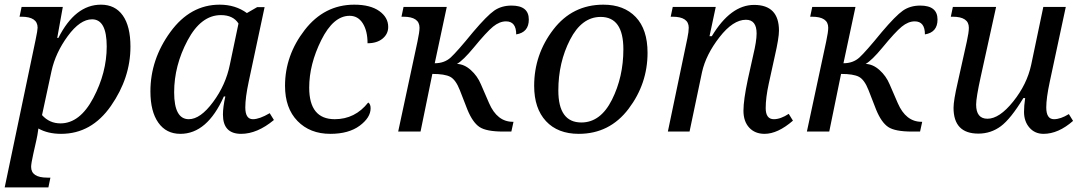

<svg xmlns="http://www.w3.org/2000/svg" viewBox="-27 -566 4652 826"><path d="M189.9 198.2 181.2 240.2H-6.8L126 -394Q134.8 -436 134.8 -446.8Q134.8 -494.1 64.9 -494.1H57.1L65.9 -536.1H243.2L219.2 -402.8H224.1Q296.4 -545.9 407.2 -545.9Q468.3 -545.9 501.2 -499.5Q534.2 -453.1 534.2 -365.2Q534.2 -231 450.4 -110.6Q366.7 9.8 235.8 9.8Q178.7 9.8 138.2 -13.2Q133.8 19 129.9 35.2L116.2 96.2Q106.9 137.7 106.9 151.9Q106.9 198.2 176.8 198.2ZM153.8 -70.8Q186 -35.2 232.9 -35.2Q316.4 -35.2 374.3 -144.3Q432.1 -253.4 432.1 -366.2Q432.1 -482.9 369.1 -482.9Q317.4 -482.9 264.6 -410.9Q211.9 -338.9 194.8 -261.2Z M942.4 -150.9H936Q864.3 9.8 749 9.8Q688 9.8 654.1 -38.3Q620.1 -86.4 620.1 -172.9Q620.1 -310.5 705.8 -428.2Q791.5 -545.9 918 -545.9Q985.8 -545.9 1035.2 -509.8L1079.1 -535.2H1111.3L1043 -214.8Q1028.3 -146 1028.3 -104Q1028.3 -53.2 1061 -53.2Q1089.4 -53.2 1133.3 -79.1L1151.4 -49.8Q1079.6 9.8 1010.3 9.8Q932.1 9.8 932.1 -73.2Q932.1 -105 942.4 -150.9ZM999 -464.8Q976.1 -501 923.3 -501Q837.9 -501 780 -392.3Q722.2 -283.7 722.2 -168.9Q722.2 -53.2 785.2 -53.2Q835 -53.2 889.6 -127Q944.3 -200.7 961.9 -288.1Z M1557.1 -125Q1567.4 -118.7 1567.4 -100.1Q1567.4 -60.1 1520.3 -25.1Q1473.1 9.8 1394 9.8Q1306.6 9.8 1252.9 -45.4Q1199.2 -100.6 1199.2 -196.8Q1199.2 -327.6 1283.7 -436.8Q1368.2 -545.9 1497.1 -545.9Q1565.9 -545.9 1604.5 -518.6Q1643.1 -491.2 1643.1 -450.2Q1643.1 -419.9 1618.9 -399.9Q1594.7 -379.9 1554.2 -379.9Q1554.2 -433.1 1533.7 -465.6Q1513.2 -498 1477.1 -498Q1407.2 -498 1355.2 -393.6Q1303.2 -289.1 1303.2 -189Q1303.2 -53.2 1413.1 -53.2Q1500.5 -53.2 1557.1 -125Z M1686 0 1769 -387.2Q1777.8 -428.2 1777.8 -446.8Q1777.8 -494.1 1708 -494.1H1700.2L1709 -536.1H1895L1843.3 -293.9Q1884.8 -293.9 1911.9 -318.6Q1939 -343.3 2008.3 -428.2Q2067.9 -498.5 2099.1 -520.3Q2130.4 -542 2173.8 -542Q2248 -542 2248 -481.9Q2248 -426.8 2193.8 -418Q2193.8 -474.1 2149.9 -474.1Q2122.1 -474.1 2094.2 -451.4Q2066.4 -428.7 2010.3 -360.4Q1965.8 -306.6 1939 -291Q1970.2 -290 1998.5 -264.6Q2026.9 -239.3 2042 -203.1L2077.1 -122.1Q2111.8 -42 2179.2 -42H2182.1L2172.9 0H2138.2Q2064.9 0 2035.6 -19.8Q2006.3 -39.6 1983.9 -94.2L1951.2 -178.2Q1933.6 -223.1 1909.9 -235.6Q1886.2 -248 1833 -248L1782.2 0Z M2568.8 -545.9Q2657.2 -545.9 2708 -492.7Q2758.8 -439.5 2758.8 -338.9Q2758.8 -205.6 2677.2 -97.9Q2595.7 9.8 2462.9 9.8Q2372.6 9.8 2321.8 -44.9Q2271 -99.6 2271 -196.8Q2271 -331.5 2353.3 -438.7Q2435.5 -545.9 2568.8 -545.9ZM2474.1 -39.1Q2556.6 -39.1 2605.7 -137Q2654.8 -234.9 2654.8 -354Q2654.8 -493.2 2557.1 -493.2Q2475.6 -493.2 2425.3 -395Q2375 -296.9 2375 -176.8Q2375 -39.1 2474.1 -39.1Z M2939.5 0H2846.2L2930.2 -401.9Q2936 -429.7 2936 -446.8Q2936 -494.1 2866.2 -494.1H2858.4L2867.2 -536.1H3052.2L3025.4 -410.2H3035.2Q3116.2 -544.9 3217.3 -544.9Q3324.2 -544.9 3324.2 -434.1Q3324.2 -402.3 3306.2 -324.2L3280.3 -206.1Q3267.1 -146 3267.1 -101.1Q3267.1 -53.2 3302.2 -53.2Q3331.1 -53.2 3366.2 -76.2L3384.3 -46.9Q3318.8 9.8 3262.2 9.8Q3220.7 9.8 3196 -17.1Q3171.4 -43.9 3171.4 -89.8Q3171.4 -135.7 3190.4 -225.1L3213.4 -328.6Q3228 -389.2 3228 -421.9Q3228 -481 3182.1 -481Q3126.5 -481 3068.1 -405.8Q3009.8 -330.6 2993.2 -255.9Z M3444.3 0 3527.3 -387.2Q3536.1 -428.2 3536.1 -446.8Q3536.1 -494.1 3466.3 -494.1H3458.5L3467.3 -536.1H3653.3L3601.6 -293.9Q3643.1 -293.9 3670.2 -318.6Q3697.3 -343.3 3766.6 -428.2Q3826.2 -498.5 3857.4 -520.3Q3888.7 -542 3932.1 -542Q4006.3 -542 4006.3 -481.9Q4006.3 -426.8 3952.1 -418Q3952.1 -474.1 3908.2 -474.1Q3880.4 -474.1 3852.5 -451.4Q3824.7 -428.7 3768.6 -360.4Q3724.1 -306.6 3697.3 -291Q3728.5 -290 3756.8 -264.6Q3785.2 -239.3 3800.3 -203.1L3835.4 -122.1Q3870.1 -42 3937.5 -42H3940.4L3931.2 0H3896.5Q3823.2 0 3793.9 -19.8Q3764.6 -39.6 3742.2 -94.2L3709.5 -178.2Q3691.9 -223.1 3668.2 -235.6Q3644.5 -248 3591.3 -248L3540.5 0Z M4072.3 -536.1H4258.3L4192.4 -236.8Q4172.4 -146 4172.4 -116.2Q4172.4 -55.2 4221.2 -55.2Q4272.5 -55.2 4331.8 -129.2Q4391.1 -203.1 4409.2 -287.1L4461.4 -536.1H4558.1L4489.3 -214.8Q4474.1 -144 4474.1 -104Q4474.1 -53.2 4507.3 -53.2Q4535.6 -53.2 4571.3 -75.2L4589.4 -45.9Q4525.9 9.8 4462.4 9.8Q4424.8 9.8 4401.6 -17.1Q4378.4 -43.9 4378.4 -85Q4378.4 -110.8 4383.3 -144H4375.5Q4321.3 -54.7 4278.6 -22.9Q4235.8 8.8 4182.1 8.8Q4075.2 8.8 4075.2 -102.1Q4075.2 -133.8 4093.3 -211.9L4132.3 -387.2Q4141.1 -426.8 4141.1 -446.8Q4141.1 -494.1 4071.3 -494.1H4063.5Z"/></svg>

Font: Droid Serif
Style: Italic
Weight: 400
Italic angle: -12°
Designer: Monotype Design team
Foundry: Monotype Imaging Inc.
Version: Version 1.03